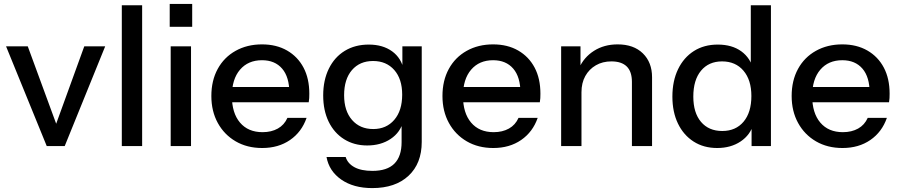

<svg xmlns="http://www.w3.org/2000/svg" viewBox="-20 -747 4603 982"><path d="M219 0 11 -510H122L292 -47H243L411 -510H518L311 0Z M603 0V-720H707V0Z M853 0V-510H957V0ZM848 -610V-727H963V-610Z M1321 10Q1244 10 1185.5 -24Q1127 -58 1094 -118Q1061 -178 1061 -256Q1061 -335 1093.5 -394.5Q1126 -454 1185 -487Q1244 -520 1320 -520Q1394 -520 1448.5 -488.5Q1503 -457 1532.5 -401Q1562 -345 1562 -268Q1562 -256 1561.5 -245.5Q1561 -235 1559 -224H1131V-302H1486L1460 -271Q1460 -353 1423 -396Q1386 -439 1320 -439Q1249 -439 1207.5 -390.5Q1166 -342 1166 -256Q1166 -169 1207.5 -120Q1249 -71 1323 -71Q1368 -71 1401 -89.5Q1434 -108 1450 -144H1548Q1523 -72 1463.5 -31Q1404 10 1321 10Z M1884 215Q1788 215 1725.5 171.5Q1663 128 1650 56H1748Q1758 89 1792.5 108Q1827 127 1885 127Q1960 127 1997 90Q2034 53 2034 -20V-130L2043 -128Q2028 -70 1978 -36.5Q1928 -3 1858 -3Q1791 -3 1740 -35Q1689 -67 1661 -124.5Q1633 -182 1633 -259Q1633 -337 1662 -396Q1691 -455 1743.5 -487Q1796 -519 1866 -519Q1938 -519 1985.5 -484.5Q2033 -450 2046 -387L2038 -386V-510H2137V-21Q2137 89 2069.5 152Q2002 215 1884 215ZM1889 -87Q1956 -87 1996.5 -134Q2037 -181 2037 -263Q2037 -343 1996.5 -389Q1956 -435 1888 -435Q1820 -435 1780 -388.5Q1740 -342 1740 -260Q1740 -180 1780.5 -133.5Q1821 -87 1889 -87Z M2503 10Q2426 10 2367.5 -24Q2309 -58 2276 -118Q2243 -178 2243 -256Q2243 -335 2275.5 -394.5Q2308 -454 2367 -487Q2426 -520 2502 -520Q2576 -520 2630.5 -488.5Q2685 -457 2714.5 -401Q2744 -345 2744 -268Q2744 -256 2743.5 -245.5Q2743 -235 2741 -224H2313V-302H2668L2642 -271Q2642 -353 2605 -396Q2568 -439 2502 -439Q2431 -439 2389.5 -390.5Q2348 -342 2348 -256Q2348 -169 2389.5 -120Q2431 -71 2505 -71Q2550 -71 2583 -89.5Q2616 -108 2632 -144H2730Q2705 -72 2645.5 -31Q2586 10 2503 10Z M2850 0V-510H2949V-390H2954V0ZM3212 0V-328Q3212 -381 3185.5 -407Q3159 -433 3107 -433Q3062 -433 3027.5 -413Q2993 -393 2973.5 -358Q2954 -323 2954 -275L2941 -397Q2966 -454 3018 -487Q3070 -520 3139 -520Q3221 -520 3268 -474Q3315 -428 3315 -352V0Z M3824 0V-117L3834 -114Q3818 -57 3768 -23.5Q3718 10 3648 10Q3579 10 3527.5 -23Q3476 -56 3447.5 -115Q3419 -174 3419 -253Q3419 -333 3448 -393Q3477 -453 3529 -486Q3581 -519 3651 -519Q3724 -519 3771.5 -484.5Q3819 -450 3834 -388L3820 -386V-720H3923V0ZM3674 -77Q3743 -77 3783 -124.5Q3823 -172 3823 -256Q3823 -338 3782.5 -385.5Q3742 -433 3673 -433Q3605 -433 3565.5 -385.5Q3526 -338 3526 -253Q3526 -170 3565.5 -123.5Q3605 -77 3674 -77Z M4289 10Q4212 10 4153.5 -24Q4095 -58 4062 -118Q4029 -178 4029 -256Q4029 -335 4061.5 -394.5Q4094 -454 4153 -487Q4212 -520 4288 -520Q4362 -520 4416.5 -488.5Q4471 -457 4500.5 -401Q4530 -345 4530 -268Q4530 -256 4529.5 -245.5Q4529 -235 4527 -224H4099V-302H4454L4428 -271Q4428 -353 4391 -396Q4354 -439 4288 -439Q4217 -439 4175.5 -390.5Q4134 -342 4134 -256Q4134 -169 4175.5 -120Q4217 -71 4291 -71Q4336 -71 4369 -89.5Q4402 -108 4418 -144H4516Q4491 -72 4431.5 -31Q4372 10 4289 10Z"/></svg>

Font: Instrument Sans Medium
Style: Regular
Weight: 500
Designer: Rodrigo Fuenzalida
Foundry: fragTYPE
Version: Version 1.000;gftools[0.9.28]